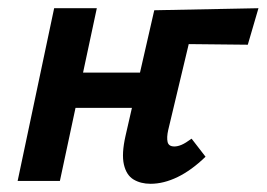

<svg xmlns="http://www.w3.org/2000/svg" viewBox="-20 -441 650 468"><path d="M347 7Q323 7 305.5 -3.5Q288 -14 282 -40Q276 -66 286 -110L356 -416L459 -413L390 -124Q386 -106 388.5 -95Q391 -84 405 -84Q413 -84 422.5 -88Q432 -92 447 -103L481 -59Q447 -26 413 -9.5Q379 7 347 7ZM23 0 112 -421H216L126 0ZM108 -178 126 -264H376L357 -178ZM395 -334 356 -416 610 -421 584 -332Z"/></svg>

Font: Ysabeau Infant
Style: Bold Italic
Weight: 700
Italic angle: -12°
Designer: Christian Thalmann (Catharsis Fonts)
Version: Version 2.001;gftools[0.9.30]; featfreeze: ss01,ss02,lnum